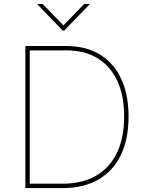

<svg xmlns="http://www.w3.org/2000/svg" viewBox="-20 -963 747 983"><path d="M300.3 0H121.6V-22.5H300.3Q401.4 -22.5 471.9 -63.5Q542.5 -104.5 579.1 -181.6Q615.7 -258.8 615.7 -366.2Q615.7 -472.7 580.8 -548.3Q545.9 -624 479.7 -664.6Q413.6 -705.1 318.8 -705.1H121.6V-727.5H318.8Q419.4 -727.5 490.7 -684.3Q562 -641.1 600.1 -560.3Q638.2 -479.5 638.2 -366.2Q638.2 -250.5 598.4 -168.5Q558.6 -86.4 482.9 -43.2Q407.2 0 300.3 0ZM132.3 -727.5V0H109.9V-727.5ZM198.2 -942.9 304.7 -833 411.1 -942.9H438.5V-940.4L308.6 -806.6H300.8L171.9 -940.4V-942.9Z"/></svg>

Font: Inter 16pt Thin
Style: Regular
Weight: 250
Version: Version 4.001;git-66647c0bb